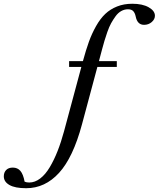

<svg xmlns="http://www.w3.org/2000/svg" viewBox="-298 -745 841 1018"><path d="M-159.2 252.9Q-218.3 252.9 -248 235.8Q-277.8 218.8 -277.8 189.9Q-277.8 169.4 -265.4 156.5Q-252.9 143.6 -230 143.6Q-205.1 143.6 -189.9 161.1Q-174.8 178.7 -167.5 218.3Q-156.7 222.7 -143.1 222.7Q-112.8 222.7 -85 201.4Q-57.1 180.2 -34.2 141.6Q-11.2 103 7.3 55.9Q25.9 8.8 41.5 -48.8L133.3 -390.1H68.4V-420.9H141.6Q157.7 -480 173.3 -523.4Q189 -566.9 211.4 -606.7Q233.9 -646.5 260.3 -671.4Q286.6 -696.3 322.8 -710.7Q358.9 -725.1 403.3 -725.1Q457.5 -725.1 490.5 -706.3Q523.4 -687.5 523.4 -661.6Q523.4 -642.6 506.3 -627.9Q489.3 -613.3 465.8 -613.3Q430.2 -613.3 421.4 -657.7Q417.5 -676.3 408.4 -686Q399.4 -695.8 380.4 -695.8Q361.8 -695.8 345 -686.5Q328.1 -677.2 314.7 -658.7Q301.3 -640.1 291 -621.6Q280.8 -603 271 -575Q261.2 -546.9 255.9 -528.8Q250.5 -510.7 243.2 -483.4L226.6 -420.9H321.3V-390.1H218.3L136.7 -85.9Q89.4 90.3 15.1 171.6Q-59.1 252.9 -159.2 252.9Z"/></svg>

Font: Elstob 14pt Medium
Style: Italic
Weight: 500
Italic angle: -20°
Designer: Peter S. Baker
Version: Version 1.015